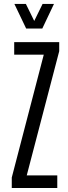

<svg xmlns="http://www.w3.org/2000/svg" viewBox="-20 -944 343 964"><path d="M39.1 0V-52.7L199.7 -669.4H51.3V-732.4H277.3V-687L114.3 -63.5H267.6V0ZM111.3 -800.8 52.2 -924.3H109.9L151.9 -838.9L193.8 -924.3H251L192.4 -800.8Z"/></svg>

Font: Antonio Thin
Style: Regular
Weight: 250
Designer: Vernon Adams
Foundry: Vernon Adams
Version: Version 1.002